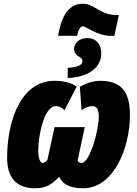

<svg xmlns="http://www.w3.org/2000/svg" viewBox="-20 -994 729 1024"><path d="M290 -803H391C397 -834 409 -854 422 -854C437 -854 500 -803 568 -803H590L614 -914H600C515 -914 483 -974 422 -974C332 -974 304 -883 290 -803ZM341 -632V-578C449 -582 520 -631 520 -710C520 -762 489 -791 447 -791C399 -791 375 -761 375 -733C375 -714 384 -705 394 -697C406 -688 420 -683 420 -668C420 -638 366 -634 341 -632ZM168 10C225 10 256 -10 296 -51C312 -16 345 10 424 10C584 10 673 -201 673 -381C673 -510 623 -563 512 -563C483 -563 444 -553 406 -531L415 -407C442 -425 461 -428 473 -428C496 -428 507 -411 507 -371C507 -305 461 -125 414 -125C406 -125 398 -128 394 -138L432 -316H271L233 -142C228 -134 218 -125 208 -125C194 -125 184 -149 184 -194C184 -267 214 -428 278 -428C292 -428 307 -423 324 -406L389 -532C361 -553 318 -563 271 -563C92 -563 18 -352 18 -152C18 -46 67 10 168 10Z"/></svg>

Font: Noto Sans ExtraCondensed Black
Style: Italic
Weight: 900
Width: 2
Italic angle: -12°
Designer: Monotype Design Team
Foundry: Monotype Imaging Inc.
Version: Version 2.013